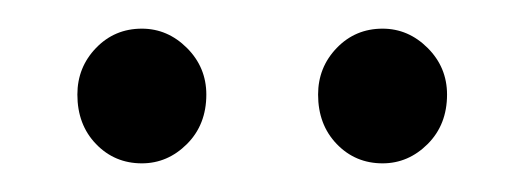

<svg xmlns="http://www.w3.org/2000/svg" viewBox="-20 -689 366 134"><path d="M34 -623Q34 -642 47 -655.5Q60 -669 79 -669Q97 -669 110.5 -655.5Q124 -642 124 -623Q124 -602 110.5 -588.5Q97 -575 79 -575Q60 -575 47 -588.5Q34 -602 34 -623ZM202 -623Q202 -642 215 -655.5Q228 -669 247 -669Q265 -669 278.5 -655.5Q292 -642 292 -623Q292 -602 278.5 -588.5Q265 -575 247 -575Q228 -575 215 -588.5Q202 -602 202 -623Z"/></svg>

Font: Mukta Light
Style: Regular
Weight: 300
Designer: Girish Dalvi and Yashodeep Gholap
Foundry: Ek Type
Version: Version 2.538;PS 1.002;hotconv 16.6.51;makeotf.lib2.5.65220;